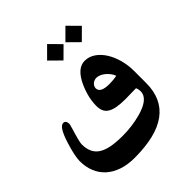

<svg xmlns="http://www.w3.org/2000/svg" viewBox="-220 -706 1100 1100"><g transform="rotate(-45 330.0 -156.0)"><path d="M585.9 -5.9Q585.9 251.5 236.3 251.5Q180.2 251.5 136.2 236.6Q92.3 221.7 62 194.3Q31.7 167 15.9 128.4Q0 89.8 0 42Q0 1.5 26.4 -83Q57.1 -179.7 87.4 -179.7Q109.4 -179.7 109.4 -149.4Q109.4 -147.5 106.9 -138.7Q104.5 -129.9 100.8 -117.4Q97.2 -105 92.8 -90.3Q88.4 -75.7 84.7 -61.8Q81.1 -47.9 78.6 -36.1Q76.2 -24.4 76.2 -17.1Q76.2 16.6 87.4 41.7Q98.6 66.9 122.6 82.8Q146.5 98.6 184.3 106.2Q222.2 113.8 275.9 113.8Q314.9 113.8 352.3 108.9Q389.6 104 426.8 93.8Q530.3 64.5 530.3 5.9Q530.3 -10.7 523.9 -25.4Q518.1 -25.4 505.9 -25.1Q493.7 -24.9 480.5 -24.7Q467.3 -24.4 455.1 -24.2Q442.9 -23.9 437 -23.9Q396.5 -23.9 368.4 -29.1Q340.3 -34.2 323 -45.4Q305.7 -56.6 298.3 -73.5Q291 -90.3 291 -114.3Q291 -182.1 324.7 -256.3Q365.7 -344.7 426.3 -344.7Q460.9 -344.7 490.2 -324.7Q519.5 -304.7 540.8 -271Q562 -237.3 574 -193.6Q585.9 -149.9 585.9 -102.5ZM494.1 -156.2Q487.8 -172.4 477.5 -185.3Q467.3 -198.2 455.1 -208Q442.9 -217.8 429.7 -223.1Q416.5 -228.5 404.8 -228.5Q396.5 -228.5 388.2 -225.3Q379.9 -222.2 373.8 -216.8Q367.7 -211.4 363.8 -203.9Q359.9 -196.3 359.9 -188Q359.9 -149.9 434.1 -149.9Q448.7 -149.9 463.9 -151.4Q479 -152.8 494.1 -156.2ZM557.1 -497.6 490.7 -431.6 423.8 -497.6 490.7 -564.5ZM408.7 -497.6 342.3 -431.6 275.4 -497.6 342.3 -564.5Z"/></g></svg>

Font: XB Kayhan
Style: Bold
Weight: 700
Designer: Behnam
Foundry: Irmug
Version: Version 7.300 2009